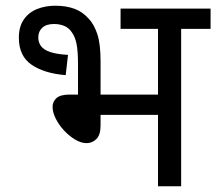

<svg xmlns="http://www.w3.org/2000/svg" viewBox="-20 -652 757 672"><path d="M174 -632Q211 -632 240 -621.5Q269 -611 291 -586Q309 -567 320.5 -533Q332 -499 332 -437V-321H533V-551H402V-622H717V-551H614V0H533V-250H332V-213Q332 -180 317.5 -165.5Q303 -151 283 -151Q264 -151 243 -163.5Q222 -176 204 -195.5Q186 -215 175 -237Q164 -259 164 -278Q164 -296 177.5 -308.5Q191 -321 224 -321H253V-426Q253 -473 248 -498Q243 -523 232 -538Q222 -554 205.5 -561Q189 -568 169 -568Q142 -568 128 -555Q114 -542 114 -521Q114 -503 124 -490Q134 -477 157 -469.5Q180 -462 218 -460L210 -389Q135 -395 90.5 -425.5Q46 -456 46 -520Q46 -559 63.5 -584Q81 -609 110 -620.5Q139 -632 174 -632Z"/></svg>

Font: Noto Sans Ambassadori
Style: Regular
Weight: 400
Designer: Monotype Design Team
Foundry: Monotype Imaging Inc.
Version: Version 2.013